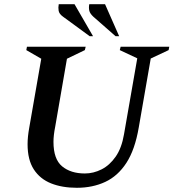

<svg xmlns="http://www.w3.org/2000/svg" viewBox="-20 -882 824 912"><path d="M345 10Q275 10 222.5 -11Q170 -32 140.5 -77.5Q111 -123 111 -197Q111 -215 113 -234.5Q115 -254 119 -276L176 -603L105 -644L108 -660H387L383 -644L298 -603L242 -279Q234 -239 234 -208Q234 -126 275 -92Q316 -58 383 -58Q424 -58 462.5 -77.5Q501 -97 529.5 -138Q558 -179 569 -244L632 -605L549 -644L553 -660H784L781 -644L696 -604L639 -276Q621 -171 580.5 -108.5Q540 -46 480 -18Q420 10 345 10ZM529 -710 423 -803Q407 -818 404 -832Q401 -846 404 -862H479L546 -710ZM406 -710 279 -803Q261 -816 258.5 -831Q256 -846 259 -862H334L422 -710Z"/></svg>

Font: Spectral SemiBold
Style: Italic
Weight: 600
Italic angle: -10°
Designer: Jean-Baptiste Levee
Foundry: Production Type
Version: Version 2.001